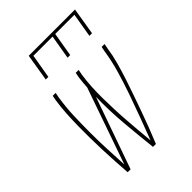

<svg xmlns="http://www.w3.org/2000/svg" viewBox="-217 -837 933 933"><g transform="rotate(-45 250.0 -370.0)"><path d="M97 0Q94 -41 91.5 -81.5Q89 -122 87.5 -163Q86 -204 85.5 -245Q85 -286 85.5 -327.5Q86 -369 88.5 -410.5Q91 -452 97 -494L102 -520H122L117 -494Q108 -436 106 -379Q104 -322 104 -265Q104 -208 106.5 -151.5Q109 -95 112 -38L249 -430Q250 -446 251.5 -462Q253 -478 255 -494L260 -520H280L275 -494Q269 -455 267 -416Q265 -377 265.5 -338Q266 -299 267.5 -260.5Q269 -222 272 -184Q275 -146 278 -107.5Q281 -69 285 -31Q307 -89 328.5 -146.5Q350 -204 370 -261.5Q390 -319 407 -377Q424 -435 433 -494L438 -520H458L453 -494Q447 -452 435.5 -410.5Q424 -369 410.5 -327.5Q397 -286 382.5 -245Q368 -204 353.5 -163Q339 -122 323.5 -81.5Q308 -41 291 0H271Q261 -91 253 -183Q245 -275 247 -368L117 0ZM134 -600 157 -740H475L452 -600H434L455 -724H323L302 -600H284L305 -724H173L152 -600Z"/></g></svg>

Font: Iosevka Thin Oblique
Style: Regular
Weight: 100
Italic angle: -9°
Monospace: yes
Designer: Belleve Invis
Foundry: Belleve Invis
Version: Version 32.5.0; ttfautohint (v1.8.4)